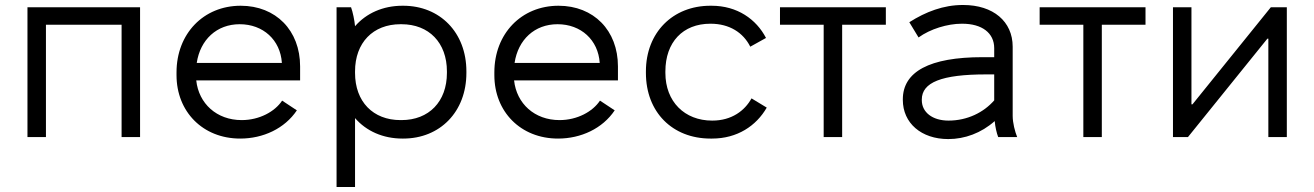

<svg xmlns="http://www.w3.org/2000/svg" viewBox="-20 -549 5264 769"><path d="M90 0H164V-450H467V0H541V-520H90Z M942 6C1034 6 1120 -34 1169 -107L1110 -146C1081 -102 1019 -68 948 -68C848 -68 776 -134 766 -227H1182V-283C1182 -427 1085 -526 944 -526C795 -526 687 -414 687 -259V-248C687 -102 792 6 942 6ZM768 -297C782 -390 848 -452 940 -452C1034 -452 1103 -389 1109 -297Z M1328 200H1402V-76C1447 -24 1514 6 1592 6H1595C1742 6 1848 -101 1848 -257V-263C1848 -419 1742 -526 1595 -526H1592C1514 -526 1447 -496 1402 -444C1400 -467 1393 -501 1386 -520H1328ZM1584 -68C1474 -68 1402 -142 1402 -257V-263C1402 -378 1474 -452 1584 -452H1588C1698 -452 1770 -378 1770 -263V-257C1770 -142 1698 -68 1588 -68Z M2215 6C2307 6 2393 -34 2442 -107L2383 -146C2354 -102 2292 -68 2221 -68C2121 -68 2049 -134 2039 -227H2455V-283C2455 -427 2358 -526 2217 -526C2068 -526 1960 -414 1960 -259V-248C1960 -102 2065 6 2215 6ZM2041 -297C2055 -390 2121 -452 2213 -452C2307 -452 2376 -389 2382 -297Z M2826 6H2832C2933 6 3009 -45 3051 -118L2990 -155C2963 -106 2911 -66 2833 -66H2832C2722 -66 2645 -142 2645 -257V-263C2645 -380 2715 -454 2825 -454H2826C2902 -454 2957 -418 2985 -362L3048 -397C3009 -472 2933 -526 2830 -526H2825C2675 -526 2567 -419 2567 -263V-257C2567 -100 2673 6 2826 6Z M3279 0H3353V-450H3528V-520H3104V-450H3279Z M3778 8C3844 8 3910 -16 3964 -64C3966 -41 3972 -15 3978 0H4054C4045 -22 4036 -57 4036 -85V-362C4036 -463 3958 -529 3838 -529H3836C3759 -529 3688 -502 3622 -460L3659 -399C3706 -433 3775 -454 3832 -454H3834C3913 -454 3962 -417 3962 -356V-320H3915C3703 -320 3596 -262 3596 -151V-149C3596 -56 3670 8 3778 8ZM3779 -66C3715 -66 3672 -99 3672 -148V-150C3672 -219 3751 -251 3930 -251H3962V-147C3920 -99 3855 -66 3779 -66Z M4319 0H4393V-450H4568V-520H4144V-450H4319Z M4678 0H4738L5056 -394H5060V0H5134V-520H5070L4756 -131H4752V-520H4678Z"/></svg>

Font: Fixel Display Regular
Style: Regular
Weight: 400
Designer: AlfaBravo + MacPaw
Foundry: Kyrylo Tkachov, Marchela Mozhyna, Serhii Makarenko, Maria Weinstein, Zakhar Kryvoshyya
Version: Version 1.211